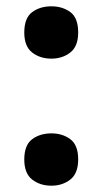

<svg xmlns="http://www.w3.org/2000/svg" viewBox="-20 -576 325 609"><path d="M57 -70Q57 -115.8 82 -134.4Q107 -153 143 -153Q178.1 -153 203 -134.5Q228 -116 228 -70.4Q228 -26 203 -6.5Q178.1 13 143 13Q107 13 82 -6.5Q57 -26.1 57 -70ZM57 -472.8Q57 -519 82 -537.5Q107 -556 143 -556Q178.1 -556 203 -537.7Q228 -519.4 228 -473Q228 -429 203 -409.5Q178.1 -390 143 -390Q107 -390 82 -409.5Q57 -428.9 57 -472.8Z"/></svg>

Font: Noto Sans Tai Tham
Style: Regular
Weight: 400
Designer: Monotype Design Team 2013. Revised by David WIlliams 2020
Foundry: Monotype Imaging Inc.
Version: Version 2.002